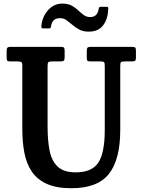

<svg xmlns="http://www.w3.org/2000/svg" viewBox="-20 -1004 772 1041"><path d="M525 -671H470Q458 -671 454.2 -675Q450.5 -679 450.5 -691V-725.5Q450.5 -740.5 454.2 -745.2Q458 -750 472.5 -750H694Q708 -750 712.5 -746.5Q717 -743 717 -728.5V-692Q717 -678 712.5 -674.5Q708 -671 696 -671H656.5Q641 -671 636.5 -667.2Q632 -663.5 632 -648V-300Q632 -139 570.5 -61.2Q509 16.5 367 16.5Q285 16.5 232.8 -7.5Q180.5 -31.5 151.8 -74.8Q123 -118 112 -176.2Q101 -234.5 101 -303V-649Q101 -664 95.2 -667.5Q89.5 -671 75 -671H36.5Q22.5 -671 19.2 -675.2Q16 -679.5 16 -693.5V-728.5Q16 -742 20.8 -746Q25.5 -750 38.5 -750H308Q320.5 -750 325.5 -746.8Q330.5 -743.5 330.5 -730V-694Q330.5 -679 325.8 -675Q321 -671 306 -671H263.5Q246.5 -671 242.2 -666.8Q238 -662.5 238 -645.5V-316Q238 -241.5 249.2 -186Q260.5 -130.5 293.5 -100Q326.5 -69.5 390.5 -69.5Q478 -69.5 513 -122.2Q548 -175 548 -300V-647.5Q548 -663 543.8 -667Q539.5 -671 525 -671ZM461.5 -832.5Q430 -832.5 408.8 -844.2Q387.5 -856 371 -870.5Q356.5 -883 341.2 -894.2Q326 -905.5 305.5 -905.5Q281 -905.5 269.8 -892.5Q258.5 -879.5 256 -857Q254 -850 244.5 -850H215Q206.5 -850 205.2 -853.8Q204 -857.5 204.5 -865Q209 -912.5 240.2 -948.5Q271.5 -984.5 318 -984.5Q349.5 -984.5 369.8 -973Q390 -961.5 405.5 -946.5Q418.5 -934.5 433.5 -923Q448.5 -911.5 468.5 -911.5Q509 -911.5 515 -956Q516.5 -961.5 518 -964.2Q519.5 -967 527 -967H557.5Q564.5 -967 566 -964.5Q567.5 -962 567 -956Q565 -900.5 539 -866.5Q513 -832.5 461.5 -832.5Z"/></svg>

Font: Besley* Narrow Semi
Style: Regular
Weight: 600
Width: 4
Designer: Owen Earl
Foundry: indestructible type*
Version: Version 3.000; ttfautohint (v1.8.3)